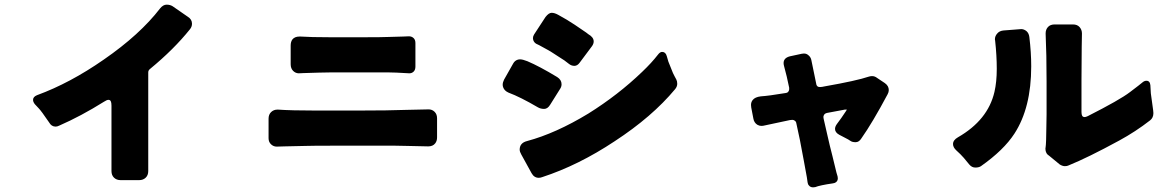

<svg xmlns="http://www.w3.org/2000/svg" viewBox="-20 -785 5040 825"><path d="M459 -50V-331Q459 -344 456 -350Q453 -356 446 -356Q439 -356 427 -348Q328 -286 234 -245Q226 -241 219 -241Q201 -241 191 -259Q157 -309 145.5 -320.5Q134 -332 130 -337Q122 -347 122 -356Q122 -369 139 -376Q281 -428 426 -529Q581 -636 668 -749Q681 -765 696 -765Q711 -765 722 -758L787 -713Q805 -702 805 -683Q805 -670 796 -659Q727 -573 625 -489Q617 -483 617 -474V-50Q617 -32 606 -21.5Q595 -11 578 -11H498Q481 -11 470 -21.5Q459 -32 459 -50Z M1285 -471 1264 -470Q1250 -470 1239.5 -480.5Q1229 -491 1229 -509V-589Q1229 -605 1236 -615Q1246 -628 1267 -628Q1269 -628 1271 -628Q1316 -625 1393 -625H1556Q1619 -625 1641 -626H1642Q1689 -627 1712.5 -628Q1736 -629 1737 -629Q1749 -629 1757 -621.5Q1765 -614 1765 -600V-499Q1765 -485 1757.5 -477.5Q1750 -470 1739 -470L1683 -473Q1666 -473 1645 -474H1408Q1378 -473 1352 -473L1286 -471ZM1415 -159Q1319 -159 1293 -158L1202 -156L1169 -155Q1155 -155 1144.5 -165Q1134 -175 1134 -191V-275Q1134 -293 1145 -303.5Q1156 -314 1172 -314Q1174 -314 1175 -314Q1232 -310 1338 -310H1517Q1649 -310 1731 -313L1822 -315Q1837 -315 1847.5 -304.5Q1858 -294 1858 -277V-195Q1858 -179 1850 -169Q1840 -156 1820 -156Q1750 -158 1729.5 -158Q1709 -158 1677 -159Z M2471 -516Q2461 -502 2448 -502Q2435 -502 2424 -511Q2413 -520 2405 -525.5Q2397 -531 2384 -539Q2371 -547 2358.5 -555.5Q2346 -564 2333 -571Q2302 -588 2296.5 -591Q2291 -594 2284 -597Q2274 -603 2271 -614Q2270 -618 2270 -621Q2270 -629 2275 -637L2324 -712Q2338 -730 2350.5 -730Q2363 -730 2379 -721Q2416 -701 2449 -679L2499 -645Q2504 -641 2508 -638Q2531 -625 2531 -607Q2531 -597 2524 -587ZM2220 -121Q2213 -133 2213 -142Q2213 -171 2245 -179Q2368 -212 2508 -297Q2636 -377 2739 -476Q2780 -515 2807 -550Q2816 -562 2825 -562Q2840 -562 2845 -544Q2848 -533 2852 -520Q2867 -481 2871.5 -471.5Q2876 -462 2879 -456.5Q2882 -451 2886 -443.5Q2890 -436 2890 -425Q2890 -413 2881 -402Q2782 -283 2621 -178Q2466 -75 2310 -24Q2302 -21 2295 -21Q2275 -21 2264 -41ZM2344 -335Q2333 -317 2318 -317Q2303 -317 2291 -324Q2216 -368 2165 -387Q2147 -395 2142 -410Q2140 -415 2140 -421Q2140 -431 2146 -443L2185 -512Q2192 -525 2206 -529Q2210 -530 2214 -530Q2226 -530 2246 -522Q2298 -500 2374 -454Q2393 -442 2393 -423Q2393 -412 2386 -402Z M3474 20Q3462 20 3456 12Q3451 7 3450 -2L3447 -23Q3438 -74 3434 -94L3417 -184L3402 -254Q3401 -263 3394 -267Q3390 -270 3384.5 -270Q3379 -270 3374 -269L3266 -246Q3259 -244 3251 -244Q3243 -244 3234 -249Q3220 -258 3217 -276L3208 -323Q3207 -329 3207 -334Q3207 -346 3214 -355Q3224 -368 3249 -371Q3282 -373 3354 -385Q3364 -386 3367.5 -391.5Q3371 -397 3371 -401Q3371 -405 3371 -408Q3361 -458 3349 -501Q3347 -508 3347 -514Q3347 -536 3374 -543Q3374 -543 3425 -554Q3430 -555 3434 -555Q3445 -555 3452 -549Q3463 -541 3466 -528Q3466 -527 3472 -499L3487 -426Q3488 -417 3494 -413Q3497 -411 3504 -411Q3511 -411 3524 -414Q3661 -438 3714 -456Q3721 -458 3727 -458Q3739 -458 3749 -450L3782 -428Q3799 -416 3799 -398Q3799 -389 3794 -380Q3729 -258 3681 -190Q3671 -174 3656.5 -174Q3642 -174 3634.5 -179.5Q3627 -185 3609 -194Q3594 -202 3586 -206Q3568 -216 3568 -231Q3568 -241 3576 -252Q3584 -263 3595 -278L3614 -306Q3617 -311 3619 -314Q3617 -314 3615 -314Q3613 -314 3610 -314L3535 -300Q3525 -298 3521.5 -292.5Q3518 -287 3518 -282.5Q3518 -278 3519 -275L3535 -205Q3545 -160 3557 -114L3574 -44L3579 -27Q3580 -23 3580 -19Q3580 -8 3572 -2Q3567 2 3558 3Q3503 11 3483 19Q3478 20 3474 20Z M4477 -434Q4477 -554 4473 -639Q4473 -641 4473 -642Q4473 -658 4483 -669Q4493 -680 4512 -680H4590Q4609 -680 4619 -668.5Q4629 -657 4629 -641L4628 -584Q4627 -521 4627 -441V-304Q4627 -293 4630 -287.5Q4633 -282 4641 -282Q4645 -282 4654 -286Q4792 -356 4835 -389Q4862 -410 4871 -416.5Q4880 -423 4888.5 -430.5Q4897 -438 4906 -438Q4921 -438 4923 -419Q4923 -411 4925 -384L4935 -311Q4936 -305 4936 -299Q4936 -279 4922 -268Q4859 -219 4789 -181Q4653 -107 4571 -74Q4565 -71 4555.5 -71Q4546 -71 4534 -78L4489 -115Q4472 -125 4472 -146Q4472 -149 4473 -154Q4474 -158 4475 -183.5Q4476 -209 4476 -235.5Q4476 -262 4477 -294ZM4368 -660Q4380 -660 4391 -651Q4401 -642 4403 -626Q4411 -560 4411 -500Q4411 -322 4339 -211Q4293 -140 4195 -71Q4186 -65 4171 -65Q4156 -65 4145 -78Q4117 -113 4106.5 -122.5Q4096 -132 4089 -139Q4075 -152 4075 -166Q4075 -166 4075 -166Q4075 -183 4096 -195Q4225 -269 4253 -390Q4263 -433 4263 -489.5Q4263 -546 4256 -610Q4255 -613 4255 -616Q4255 -630 4265 -641Q4274 -652 4291 -654Q4367 -660 4368 -660Z"/></svg>

Font: Tsunagi Gothic Black
Style: Regular
Weight: 900
Designer: Yoshimichi Ohira
Foundry: Positype
Version: Version 1.001